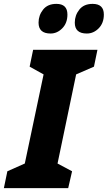

<svg xmlns="http://www.w3.org/2000/svg" viewBox="-56 -971 556 991"><path d="M-36 0 -18 -87 72 -127 169 -587 97 -627 115 -714H447L429 -627L337 -587L241 -127L316 -87L296 0ZM205 -798Q239 -798 265.5 -825Q292 -852 292 -896Q292 -951 235 -951Q190 -951 166.5 -921.5Q143 -892 143 -854Q143 -798 205 -798ZM392 -798Q427 -798 453.5 -825Q480 -852 480 -896Q480 -951 422 -951Q377 -951 353.5 -921.5Q330 -892 330 -854Q330 -798 392 -798Z"/></svg>

Font: Noto Sans Display Condensed Black
Style: Italic
Weight: 900
Width: 3
Italic angle: -192°
Designer: Monotype Design Team
Foundry: Monotype Imaging Inc.
Version: Version 1.900